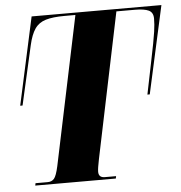

<svg xmlns="http://www.w3.org/2000/svg" viewBox="-52 -763 766 812"><g transform="rotate(-5 331.5 -357.0)"><path d="M65 0 67 -10H119Q136 -10 146 -21.5Q156 -33 165 -74L297 -704H251Q201 -704 171 -695Q141 -686 124.5 -662Q108 -638 98 -594L41 -342H31L112 -714H663L581 -342H571Q587 -421 597.5 -472Q608 -523 614 -554.5Q620 -586 622.5 -604Q625 -622 626 -634.5Q627 -647 627 -660Q627 -686 608 -695Q589 -704 549 -704H471L343 -88Q339 -68 337 -55.5Q335 -43 335 -35Q335 -10 361 -10H409L407 0Z"/></g></svg>

Font: Noto Serif Display ExtraCondensed Black
Style: Italic
Weight: 900
Width: 2
Italic angle: -12°
Designer: Monotype Design Team
Foundry: Monotype Imaging Inc.
Version: Version 2.009